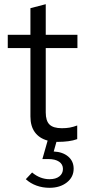

<svg xmlns="http://www.w3.org/2000/svg" viewBox="-20 -667 405 915"><path d="M125 -112V-438H17V-501H125V-628L198 -647V-501H349V-438H198V-131Q198 -91 216 -73.5Q234 -56 275 -56Q296 -56 312.5 -59Q329 -62 348 -69V-4Q329 3 305.5 6Q282 9 260 9H249L236 55Q279 57 305 79Q331 101 331 137Q331 177 298.5 202.5Q266 228 216 228Q183 228 154 217.5Q125 207 103 187L133 155Q152 171 173 179Q194 187 216 187Q246 187 263 173.5Q280 160 280 138Q280 116 261.5 103.5Q243 91 211 91H182L207 3Q167 -8 146 -37Q125 -66 125 -112Z"/></svg>

Font: Red Hat Display
Style: Regular
Weight: 400
Designer: Pentagram / MCKL
Foundry: Pentagram / MCKL
Version: Version 1.003; Red Hat Display